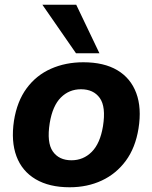

<svg xmlns="http://www.w3.org/2000/svg" viewBox="-20 -780 644 811"><path d="M274 11Q188 11 130.5 -23Q73 -57 49.5 -120Q26 -183 39 -270Q52 -352 92.5 -407Q133 -462 195 -489.5Q257 -517 332 -517Q419 -517 475.5 -483.5Q532 -450 555.5 -387Q579 -324 565 -237Q552 -156 511.5 -101Q471 -46 410 -17.5Q349 11 274 11ZM282 -103Q332 -103 367.5 -138.5Q403 -174 415 -247Q428 -329 401.5 -366Q375 -403 322 -403Q272 -403 237 -368Q202 -333 190 -260Q177 -178 203 -140.5Q229 -103 282 -103ZM301 -555 159 -760H302L400 -555Z"/></svg>

Font: Mulish ExtraLight ExtraBold
Style: Italic
Weight: 800
Italic angle: -9°
Version: Version 3.603